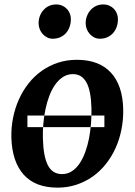

<svg xmlns="http://www.w3.org/2000/svg" viewBox="-20 -840 613 872"><path d="M104.5 -262.7H454.1V-315.4H104.5ZM433.1 -664.1Q419.9 -664.1 408.2 -669.9Q396.5 -675.8 387.7 -685.5Q378.9 -695.3 374 -708Q369.1 -720.7 369.1 -734.4Q369.1 -752 375 -767.3Q380.9 -782.7 391.4 -794.4Q401.9 -806.2 416.5 -813Q431.2 -819.8 448.7 -819.8Q464.4 -819.8 476.8 -814.2Q489.3 -808.6 498 -799.1Q506.8 -789.6 511.2 -777.3Q515.6 -765.1 515.6 -752Q515.6 -734.4 510 -718.3Q504.4 -702.1 493.9 -690.2Q483.4 -678.2 468 -671.1Q452.6 -664.1 433.1 -664.1ZM219.2 -664.1Q206.1 -664.1 194.3 -669.9Q182.6 -675.8 173.8 -685.5Q165 -695.3 160.2 -708Q155.3 -720.7 155.3 -734.4Q155.3 -752 161.1 -767.3Q167 -782.7 177.5 -794.4Q188 -806.2 202.6 -813Q217.3 -819.8 234.9 -819.8Q250.5 -819.8 262.9 -814.2Q275.4 -808.6 284.2 -799.1Q293 -789.6 297.6 -777.3Q302.2 -765.1 301.8 -752Q301.8 -734.4 296.1 -718.3Q290.5 -702.1 280 -690.2Q269.5 -678.2 254.2 -671.1Q238.8 -664.1 219.2 -664.1ZM31.7 -213.4Q30.3 -260.3 39.3 -304.9Q48.3 -349.6 66.2 -389.2Q84 -428.7 110.1 -461.7Q136.2 -494.6 169.7 -518.3Q203.1 -542 243.2 -555.2Q283.2 -568.4 329.1 -568.4Q429.7 -568.4 483.4 -510.5Q537.1 -452.6 539.6 -344.2Q540.5 -297.4 531.7 -252.4Q522.9 -207.5 505.1 -168Q487.3 -128.4 460.9 -95.2Q434.6 -62 401.1 -38.3Q367.7 -14.6 327.4 -1.2Q287.1 12.2 241.7 12.2Q140.6 12.2 87.9 -46.4Q35.2 -105 31.7 -213.4ZM261.7 -49.3Q286.6 -49.3 306.4 -62.3Q326.2 -75.2 341.3 -97.4Q356.4 -119.6 367.2 -149.2Q377.9 -178.7 384.3 -211.4Q390.6 -244.1 393.3 -278.6Q396 -313 395.5 -345.2Q393.6 -427.7 372.6 -465.6Q351.6 -503.4 311.5 -503.4Q286.6 -503.4 266.6 -490.7Q246.6 -478 231 -456.1Q215.3 -434.1 204.3 -405.3Q193.4 -376.5 186.5 -344Q179.7 -311.5 176.8 -277.8Q173.8 -244.1 174.8 -212.4Q176.8 -129.4 197.5 -89.4Q218.3 -49.3 261.7 -49.3Z"/></svg>

Font: Merriweather Bold
Style: Italic
Weight: 700
Italic angle: -7°
Designer: Eben Sorkin ( eben@eyebytes.com )
Foundry: Eben Sorkin ( eben@eyebytes.com )
Version: Version 1.5; ttfautohint (v0.97) -l 13 -r 13 -G 200 -x 24 -f